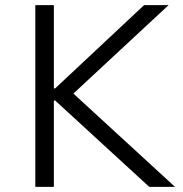

<svg xmlns="http://www.w3.org/2000/svg" viewBox="-20 -725 709 745"><path d="M117 0V-705H189V-382H194L539 -705H634L239 -338L244 -381L659 0H559L194 -335H189V0Z"/></svg>

Font: Nunito Sans 6pt Light
Style: Regular
Weight: 300
Version: Version 3.101;gftools[0.9.27]